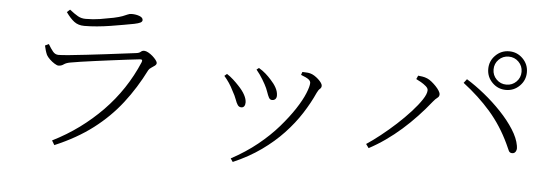

<svg xmlns="http://www.w3.org/2000/svg" viewBox="-50 -881 3080 1079"><g transform="rotate(5 1490.0 -341.5)"><path d="M183 -512 204 -522Q218 -498 231 -482Q244 -466 263 -466Q280 -466 323 -470Q366 -474 420.5 -480.5Q475 -487 530.5 -493.5Q586 -500 630.5 -506Q675 -512 695 -514Q714 -516 722 -523.5Q730 -531 741 -531Q751 -531 764 -524Q777 -517 789 -506.5Q801 -496 809 -485.5Q817 -475 817 -468Q817 -460 808 -453Q799 -446 788.5 -439.5Q778 -433 773 -424Q722 -322 655 -235.5Q588 -149 497.5 -80Q407 -11 284 41L269 16Q349 -24 418.5 -75Q488 -126 547 -186.5Q606 -247 652.5 -317Q699 -387 732 -465Q740 -484 720 -481Q692 -478 651.5 -473Q611 -468 564.5 -462Q518 -456 473 -450Q428 -444 391 -438.5Q354 -433 333 -429Q310 -425 297 -415.5Q284 -406 268 -406Q260 -406 245.5 -415Q231 -424 218 -436.5Q205 -449 199 -460Q194 -471 190 -484.5Q186 -498 183 -512ZM672 -677Q645 -672 611.5 -666Q578 -660 540.5 -654Q503 -648 465 -644.5Q427 -641 393 -641Q359 -641 336 -658.5Q313 -676 289 -710L306 -725Q334 -703 353.5 -692Q373 -681 397 -681Q440 -681 477 -687Q514 -693 554 -701Q586 -708 603 -714.5Q620 -721 630.5 -726Q641 -731 653 -731Q678 -731 697.5 -723.5Q717 -716 717 -702Q717 -693 706.5 -687.5Q696 -682 672 -677Z M1379 -481 1392 -491Q1414 -478 1431 -463Q1448 -448 1463 -431Q1482 -411 1494 -389Q1506 -367 1506 -345Q1506 -332 1499 -325Q1492 -318 1481 -318Q1469 -318 1462.5 -330Q1456 -342 1449.5 -361.5Q1443 -381 1431 -403Q1424 -416 1416 -429Q1408 -442 1399 -455Q1390 -468 1379 -481ZM1291 48 1278 29Q1360 -15 1425.5 -68Q1491 -121 1539.5 -177Q1588 -233 1621 -283.5Q1654 -334 1670 -373.5Q1686 -413 1686 -432Q1686 -443 1674.5 -452Q1663 -461 1631 -473L1637 -490Q1647 -489 1658 -489Q1669 -489 1681 -486Q1693 -483 1705 -475.5Q1717 -468 1728 -458Q1739 -448 1745.5 -438.5Q1752 -429 1752 -422Q1752 -411 1743.5 -404Q1735 -397 1727 -380Q1701 -322 1662.5 -262Q1624 -202 1571 -145.5Q1518 -89 1448.5 -39.5Q1379 10 1291 48ZM1202 -430 1216 -442Q1235 -430 1252.5 -414Q1270 -398 1283 -384Q1309 -357 1321.5 -333.5Q1334 -310 1334 -291Q1334 -278 1328.5 -270Q1323 -262 1312 -262Q1299 -262 1291.5 -273Q1284 -284 1277 -304Q1270 -324 1255 -350Q1244 -373 1230.5 -393Q1217 -413 1202 -430Z M2676 -598Q2676 -643 2708 -675Q2740 -707 2785 -707Q2830 -707 2862 -675Q2894 -643 2894 -598Q2894 -553 2862 -521Q2830 -489 2785 -489Q2740 -489 2708 -521Q2676 -553 2676 -598ZM2706 -598Q2706 -565 2729 -542Q2752 -519 2785 -519Q2818 -519 2841 -542Q2864 -565 2864 -598Q2864 -631 2841 -654Q2818 -677 2785 -677Q2752 -677 2729 -654Q2706 -631 2706 -598ZM2278 -506 2287 -526Q2297 -525 2311 -523Q2325 -521 2339 -515Q2351 -510 2364 -499.5Q2377 -489 2389 -476.5Q2401 -464 2408.5 -452Q2416 -440 2416 -431Q2416 -419 2405.5 -411.5Q2395 -404 2382 -388Q2347 -344 2307.5 -302Q2268 -260 2225.5 -222.5Q2183 -185 2137.5 -153Q2092 -121 2045 -96L2029 -118Q2064 -141 2107 -175Q2150 -209 2192 -247.5Q2234 -286 2269 -324.5Q2304 -363 2325.5 -395.5Q2347 -428 2347 -449Q2347 -460 2334.5 -471Q2322 -482 2305.5 -491.5Q2289 -501 2278 -506ZM2851 -138Q2837 -138 2831.5 -149.5Q2826 -161 2814 -188Q2768 -286 2701 -363Q2634 -440 2545 -508L2562 -530Q2611 -500 2663 -458Q2715 -416 2760.5 -368Q2806 -320 2836.5 -272Q2867 -224 2874 -182Q2877 -167 2874 -157Q2871 -147 2865 -142.5Q2859 -138 2851 -138Z"/></g></svg>

Font: Noto Serif JP
Style: Regular
Weight: 200
Designer: Ryoko NISHIZUKA 西塚涼子 (kana & ideographs); Frank Grießhammer (Latin, Greek & Cyrillic); Wenlong ZHANG 张文龙 (bopomofo); San
Foundry: Adobe
Version: Version 2.001;hotconv 1.1.0;makeotfexe 2.6.0